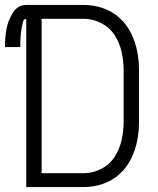

<svg xmlns="http://www.w3.org/2000/svg" viewBox="-42 -755 637 775"><path d="M64 0V-679Q54 -679 51 -667Q48 -655 46 -645.5Q44 -636 43 -625.5Q42 -615 41 -605L40 -585Q40 -575 40 -565H-22Q-22 -600 -16.5 -634.5Q-11 -669 9 -702Q29 -735 64 -735H297Q335 -735 372.5 -722.5Q410 -710 439.5 -683.5Q469 -657 486.5 -622Q504 -587 511.5 -549Q519 -511 519 -472V-263Q519 -224 511.5 -186Q504 -148 486.5 -113Q469 -78 439.5 -51.5Q410 -25 372.5 -12.5Q335 0 297 0ZM126 -56H297Q333 -56 367 -73.5Q401 -91 421 -122.5Q441 -154 449 -190Q457 -226 457 -263V-472Q457 -509 449 -545Q441 -581 421 -612.5Q401 -644 367 -661.5Q333 -679 297 -679H126Z"/></svg>

Font: Jozsika Light
Style: Regular
Weight: 300
Monospace: yes
Designer: Belleve Invis
Foundry: Belleve Invis
Version: 2.1.0